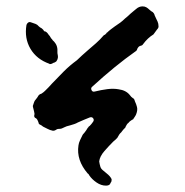

<svg xmlns="http://www.w3.org/2000/svg" viewBox="-20 -562 579 602"><path d="M477 -480V-477Q476 -473 472 -469Q470 -466 468 -463.5Q466 -461 464 -458Q463 -456 461 -454Q443 -443 429 -424Q427 -420 423 -419Q413 -418 409 -405Q408 -404 407.5 -403Q407 -402 405 -401Q341 -356 269 -290Q264 -286 267 -279.5Q270 -273 277 -275Q297 -280 316.5 -282.5Q336 -285 352 -282Q375 -279 387 -264Q391 -258 397 -254Q398 -253 399 -253Q400 -252 400.5 -251Q401 -250 402 -248Q402 -246 404 -242Q407 -236 409.5 -226.5Q412 -217 407 -204Q406 -201 403 -196.5Q400 -192 398 -189Q398 -187 395 -187Q392 -185 388.5 -182.5Q385 -180 383 -177Q380 -175 378 -172Q376 -169 374 -165Q374 -163 372 -161Q370 -159 367.5 -156.5Q365 -154 363 -151Q362 -150 361.5 -149Q361 -148 360 -147Q354 -142 349 -132Q349 -131 347 -129Q345 -127 342 -124Q339 -121 335 -118Q322 -105 307.5 -88.5Q293 -72 291 -56Q291 -54 292.5 -47.5Q294 -41 295 -38Q297 -33 301 -29.5Q305 -26 310 -22Q315 -18 319.5 -14Q324 -10 328 -4Q328 -4 330 0Q330 5 329 8Q328 9 327.5 10Q327 11 326 13Q324 18 319 19Q317 20 312 20Q297 20 282.5 10Q268 0 260 -12Q259 -14 258 -15.5Q257 -17 255 -18Q219 -60 226 -106Q227 -114 231 -122.5Q235 -131 239 -139Q240 -141 244 -145Q247 -149 250 -153Q253 -157 255 -161Q255 -161 257 -163Q258 -166 261 -167Q264 -170 266.5 -173Q269 -176 271 -179Q276 -185 272.5 -190.5Q269 -196 262 -194Q252 -190 243.5 -186.5Q235 -183 224 -178Q219 -175 213 -173Q207 -171 200 -169L189 -166Q186 -165 182 -163Q179 -162 175.5 -160Q172 -158 167 -158Q162 -158 159 -157Q155 -155 154 -154Q151 -152 146 -152Q136 -154 129 -158Q122 -162 115 -165Q113 -167 110.5 -168.5Q108 -170 106 -171Q101 -173 101 -177Q97 -189 93 -191Q85 -194 88 -203V-208Q87 -209 87 -212Q86 -215 85.5 -218Q85 -221 84 -224Q83 -227 83 -230Q85 -235 86.5 -240.5Q88 -246 92 -250Q94 -252 95.5 -254.5Q97 -257 98 -258Q99 -260 100 -261.5Q101 -263 102 -264Q105 -267 109 -268Q109 -268 109.5 -268Q110 -268 111 -269Q117 -273 121 -277Q127 -283 132.5 -288.5Q138 -294 143 -300Q161 -319 180 -338Q199 -357 221 -373Q229 -381 237.5 -388.5Q246 -396 255 -404Q268 -415 281 -426.5Q294 -438 305 -451Q307 -453 309 -453Q310 -454 310.5 -454.5Q311 -455 312 -456Q312 -456 314 -458Q314 -460 316 -460Q321 -465 327.5 -470Q334 -475 341 -480Q349 -485 357 -491Q365 -497 372 -504Q377 -508 381 -511.5Q385 -515 389 -519Q394 -523 398.5 -527Q403 -531 407 -534Q416 -542 427 -542Q434 -542 439 -539Q444 -536 448 -532Q453 -527 459 -524Q463 -520 464 -517Q465 -513 466.5 -510.5Q468 -508 469 -505Q471 -501 474 -494.5Q477 -488 477 -480ZM161 -390Q162 -386 161.5 -381Q161 -376 157 -370Q155 -368 151 -366Q149 -366 144 -363Q141 -361 136 -361Q135 -361 135 -362Q95 -376 75.5 -409Q56 -442 63 -484Q65 -489 68 -491Q72 -494 77 -492L80 -491Q86 -489 91.5 -487Q97 -485 101 -480Q105 -476 111 -473Q116 -469 118 -465V-464H121Q122 -463 123.5 -462.5Q125 -462 126 -461Q127 -460 127.5 -459.5Q128 -459 129 -458Q133 -452 136 -449Q137 -448 139 -444L141 -441Q143 -440 145 -436Q150 -432 154.5 -425Q159 -418 160 -408V-406Q160 -402 160 -398Q160 -394 161 -390Z"/></svg>

Font: Slackside One
Style: Regular
Weight: 400
Version: Version 1.000